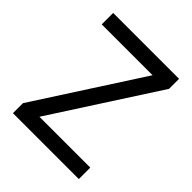

<svg xmlns="http://www.w3.org/2000/svg" viewBox="-194 -824 948 948"><g transform="rotate(45 280.0 -350.0)"><path d="M50 0V-70L405 -620H50V-700H510V-630L155 -80H510V0Z"/></g></svg>

Font: Tektur
Style: Regular
Weight: 400
Designer: Adam Jagosz
Foundry: Adam Jagosz
Version: Version 1.005;gftools[0.9.30]